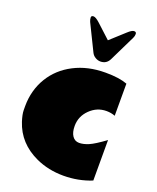

<svg xmlns="http://www.w3.org/2000/svg" viewBox="-205 -1279 1155 1416"><g transform="rotate(20 372.5 -571.5)"><path d="M268.1 -1113.8Q260.3 -1132.3 260.3 -1147Q260.3 -1161.6 277.8 -1161.6Q295.4 -1161.6 327.1 -1132.8L437 -1031.7L548.3 -1132.8Q579.1 -1161.6 596.7 -1161.6Q614.3 -1161.6 614.3 -1145Q614.3 -1128.4 606.9 -1113.8L507.3 -909.7Q485.8 -865.7 438 -865.7Q418 -865.7 398.2 -877.2Q378.4 -888.7 368.2 -909.7ZM674.8 -525.9Q643.1 -538.1 606.9 -538.1Q532.7 -538.1 477.8 -484.1Q422.9 -430.2 422.9 -355Q422.9 -304.7 442.4 -276.4Q461.9 -248 495.6 -248Q529.3 -248 570.1 -265.4Q610.8 -282.7 689.9 -340.8V-22.9Q585.9 19 469 19Q352.1 19 253.4 -25.9Q96.7 -97.7 46.9 -250.5Q30.3 -302.7 30 -334.7Q29.8 -366.7 29.8 -367.7Q29.8 -429.7 45.4 -486.8Q61 -543.9 90.8 -592.8Q150.4 -690.9 257.6 -746.3Q364.7 -801.8 502.4 -801.8Q503.9 -801.8 504.9 -801.8Q610.8 -801.8 674.8 -777.8Z"/></g></svg>

Font: Fz Rammetto One
Style: Regular
Weight: 400
Designer: Vernon Adams
Foundry: Vernon Adams
Version: Vit hóa bi c Thuy @ FontZin.Com